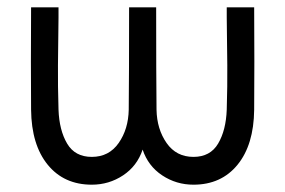

<svg xmlns="http://www.w3.org/2000/svg" viewBox="-20 -490 780 525"><path d="M140 -442Q139 -368 138.5 -312Q138 -256 140 -190Q142 -134 163.5 -97.5Q185 -61 231 -61Q278 -61 304.5 -99Q331 -137 332 -190Q333 -283 333 -470H407Q407 -283 408 -190Q409 -137 435.5 -99Q462 -61 509 -61Q555 -61 576.5 -97.5Q598 -134 600 -190Q602 -256 601.5 -312Q601 -368 600 -442Q600 -456 600 -470H675Q676 -312 675 -190Q674 -94 629.5 -39.5Q585 15 509 15Q462 15 423.5 -10.5Q385 -36 370 -81Q355 -36 316.5 -10.5Q278 15 231 15Q155 15 110.5 -39.5Q66 -94 65 -190Q64 -312 65 -470H140Q140 -456 140 -442Z"/></svg>

Font: Kreadon
Style: Regular
Weight: 400
Designer: kohakuno
Foundry: StudioGnu
Version: Version 1.000;Glyphs 3.1.2 (3151)